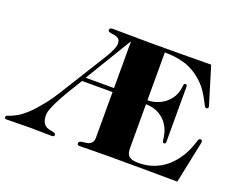

<svg xmlns="http://www.w3.org/2000/svg" viewBox="-179 -878 1344 1078"><g transform="rotate(20 492.5 -339.0)"><path d="M447.8 -370.1V-646H445.3L278.3 -370.1ZM265.6 -346.2Q242.2 -308.1 219.7 -271.2Q197.3 -234.4 179.7 -201.4Q162.1 -168.5 151.4 -141.6Q140.6 -114.7 140.6 -97.2Q140.6 -72.8 147 -58.8Q153.3 -44.9 162.8 -37.6Q172.4 -30.3 183.3 -27.6Q194.3 -24.9 203.6 -23.2Q212.9 -21.5 219.2 -18.8Q225.6 -16.1 225.6 -8.8Q225.6 -2.9 222.2 -0.5Q218.8 2 209.5 2Q176.3 2 143.8 1Q111.3 0 79.1 0Q45.9 0 12.2 1Q-21.5 2 -60.1 2Q-70.8 2 -70.8 -7.8Q-70.8 -16.1 -64.2 -18.6Q-57.6 -21 -43.5 -26.1Q-29.3 -31.2 -7.6 -43.5Q14.2 -55.7 44.4 -83Q60.1 -97.2 77.6 -116.9Q95.2 -136.7 112.5 -158.2Q129.9 -179.7 145.3 -201.9Q160.6 -224.1 172.4 -243.2L347.7 -524.9Q358.9 -543.9 365.7 -557.6Q372.6 -571.3 376.5 -581.3Q380.4 -591.3 381.8 -598.6Q383.3 -606 383.3 -611.8Q383.3 -626.5 377.7 -634.3Q372.1 -642.1 363.8 -646Q355.5 -649.9 345.9 -651.1Q336.4 -652.3 328.1 -653.6Q319.8 -654.8 314.2 -657.5Q308.6 -660.2 308.6 -667Q308.6 -674.3 313.7 -677.2Q318.8 -680.2 328.6 -680.2Q383.3 -680.2 439.7 -679.2Q496.1 -678.2 553.7 -678.2Q643.1 -678.2 733.6 -678.7Q824.2 -679.2 915.5 -680.2L970.7 -499Q972.7 -492.7 974.9 -485.1Q977.1 -477.5 979.2 -470.9Q981.4 -464.4 982.9 -459.2Q984.4 -454.1 984.4 -452.1Q984.4 -447.3 981.2 -444.1Q978 -440.9 973.6 -440.9Q966.3 -440.9 960 -453.1Q953.6 -465.3 943.6 -484.4Q933.6 -503.4 918 -527.1Q902.3 -550.8 877.4 -574.2Q849.6 -599.6 822.5 -615.2Q795.4 -630.9 767.1 -639.6Q738.8 -648.4 709.2 -651.9Q679.7 -655.3 647.5 -655.8V-370.1Q678.7 -370.1 705.8 -380.4Q732.9 -390.6 753.7 -408Q774.4 -425.3 787.8 -448.5Q801.3 -471.7 804.7 -498Q806.2 -510.3 807.9 -519.5Q809.6 -528.8 817.4 -528.8Q822.3 -528.8 825 -526.6Q827.6 -524.4 827.6 -516.1V-188Q827.6 -179.7 825 -177.2Q822.3 -174.8 817.4 -174.8Q809.6 -174.8 807.9 -184.3Q806.2 -193.8 804.7 -206.1Q800.3 -237.8 786.9 -263.7Q773.4 -289.6 752.9 -307.9Q732.4 -326.2 705.6 -336.2Q678.7 -346.2 647.5 -346.2V-85.9Q647.5 -68.8 650.9 -56.6Q654.3 -44.4 662.6 -36.9Q670.9 -29.3 684.8 -25.6Q698.7 -22 719.7 -22Q760.7 -22 794.4 -32.2Q828.1 -42.5 855.5 -59.6Q882.8 -76.7 904.1 -98.9Q925.3 -121.1 941.2 -145Q957 -168.9 967.5 -193.1Q978 -217.3 984.4 -237.8Q987.3 -247.1 989.3 -252.7Q991.2 -258.3 993.4 -261.2Q995.6 -264.2 997.8 -265.1Q1000 -266.1 1003.4 -266.1Q1007.8 -266.1 1010.7 -263.4Q1013.7 -260.7 1013.7 -256.8Q1013.7 -253.4 1013.4 -250.5Q1013.2 -247.6 1012 -241.7Q1010.7 -235.8 1008.8 -226.3Q1006.8 -216.8 1003.4 -200.2L961.4 2Q861.3 1 758.5 0.5Q655.8 0 547.9 0Q493.2 0 450.4 1Q407.7 2 378.4 2Q370.1 2 366.7 -0.5Q363.3 -2.9 363.3 -9.8Q363.3 -18.1 369.6 -21Q376 -23.9 385.3 -25.1Q394.5 -26.4 405.5 -27.6Q416.5 -28.8 425.8 -33.4Q435.1 -38.1 441.4 -47.4Q447.8 -56.6 447.8 -74.2V-346.2Z"/></g></svg>

Font: XB Zar
Style: Bold
Weight: 700
Designer: Behnam
Foundry: Irmug
Version: Version 8.005 2009